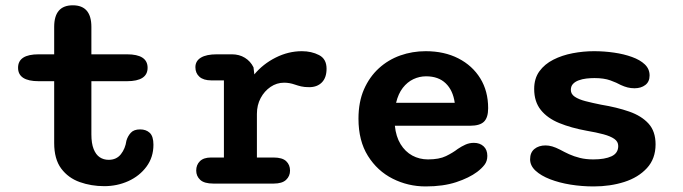

<svg xmlns="http://www.w3.org/2000/svg" viewBox="-20 -676 2516 707"><path d="M122.5 -377Q46.5 -377 46.5 -426.5Q46.5 -476 122.5 -476H179.5V-577Q179.5 -656.5 248 -656.5Q316.5 -656.5 316.5 -577V-476H447.5Q523.5 -476 523.5 -426.5Q523.5 -377 447.5 -377H316.5V-181Q316.5 -148 324.8 -127.2Q333 -106.5 347.2 -97Q361.5 -87.5 380 -87.5Q409 -87.5 425.2 -108.2Q441.5 -129 445.5 -158Q450.5 -175 461.8 -187.2Q473 -199.5 496 -199.5Q518 -199.5 531.5 -186.8Q545 -174 545 -143Q545 -97 519.5 -62.5Q494 -28 452.8 -9.2Q411.5 9.5 364 9.5Q316 9.5 273.8 -5.5Q231.5 -20.5 205.5 -55.2Q179.5 -90 179.5 -149.5V-377Z M926 -96H987.5Q1019.5 -96 1033.8 -82.5Q1048 -69 1048 -48Q1048 -27.5 1033.5 -13.8Q1019 0 987.5 0H766Q732 0 717.2 -13.8Q702.5 -27.5 702.5 -48Q702.5 -69 716.2 -82.5Q730 -96 757 -96H804.5V-380H758Q729.5 -380 714.5 -393.2Q699.5 -406.5 699.5 -428.5Q699.5 -451.5 719.8 -463.8Q740 -476 778.5 -476H834Q861 -476 881.8 -463.2Q902.5 -450.5 913.5 -428L916.5 -402Q948.5 -440.5 995.2 -464Q1042 -487.5 1091.5 -487.5Q1127 -487.5 1154.8 -473.2Q1182.5 -459 1182.5 -423Q1182.5 -390 1165.2 -372.5Q1148 -355 1118.5 -355Q1101 -355 1089.2 -357.8Q1077.5 -360.5 1066 -364.5Q1056 -368 1046 -369.8Q1036 -371.5 1026 -371.5Q999 -371.5 976.2 -356Q953.5 -340.5 939.8 -314.8Q926 -289 926 -256.5Z M1547.5 10.5Q1482.5 10.5 1426 -18Q1369.5 -46.5 1334.8 -102Q1300 -157.5 1300 -239Q1300 -300.5 1320.2 -346.8Q1340.5 -393 1375 -424.5Q1409.5 -456 1454 -471.8Q1498.5 -487.5 1547.5 -487.5Q1616 -487.5 1667.8 -461Q1719.5 -434.5 1748.5 -387.5Q1777.5 -340.5 1777.5 -277.5Q1777.5 -243 1762.2 -228Q1747 -213 1711 -213H1434Q1438 -173 1455 -145.2Q1472 -117.5 1498.2 -103.2Q1524.5 -89 1556 -89Q1597 -89 1622.2 -101.2Q1647.5 -113.5 1665.5 -127.5Q1679.5 -137 1694 -143.5Q1708.5 -150 1725 -150Q1747 -150 1760.8 -137.2Q1774.5 -124.5 1774.5 -102Q1774.5 -82.5 1764 -69Q1753.5 -55.5 1737 -43Q1707.5 -21 1659.8 -5.2Q1612 10.5 1547.5 10.5ZM1438.5 -297.5H1654.5Q1648 -343.5 1621.2 -369.2Q1594.5 -395 1549 -395Q1524.5 -395 1502.2 -384.5Q1480 -374 1463.2 -352.5Q1446.5 -331 1438.5 -297.5Z M2166 10.5Q2122.5 10.5 2080.8 3.8Q2039 -3 2005.5 -16Q1972 -29 1952 -47.5Q1932 -66 1932 -89.5Q1932 -114.5 1948 -127.5Q1964 -140.5 1989 -140.5Q2000.5 -140.5 2013.5 -136.8Q2026.5 -133 2042 -125Q2057.5 -116.5 2075.5 -108.2Q2093.5 -100 2115.5 -94.5Q2137.5 -89 2165 -89Q2207 -89 2231.8 -100.5Q2256.5 -112 2256.5 -138.5Q2256.5 -154.5 2242.2 -164.5Q2228 -174.5 2202 -181.5Q2176 -188.5 2140.5 -194.5Q2083 -205 2039.5 -222.8Q1996 -240.5 1971.5 -271Q1947 -301.5 1947 -348.5Q1947 -387 1966.2 -413.5Q1985.5 -440 2017.5 -456.2Q2049.5 -472.5 2088.8 -480Q2128 -487.5 2167.5 -487.5Q2205 -487.5 2241.2 -482.2Q2277.5 -477 2307.2 -466.2Q2337 -455.5 2354.5 -438.8Q2372 -422 2372 -398Q2372 -375 2356.2 -363Q2340.5 -351 2316.5 -351Q2303 -351 2291 -354Q2279 -357 2266 -363Q2251 -371.5 2227.5 -380Q2204 -388.5 2169 -388.5Q2154.5 -388.5 2139.2 -386.8Q2124 -385 2111 -380.2Q2098 -375.5 2090 -367Q2082 -358.5 2082 -345Q2082 -329.5 2096.5 -319.8Q2111 -310 2136 -303.5Q2161 -297 2193.5 -290.5Q2251.5 -281 2296.8 -265.2Q2342 -249.5 2368 -221Q2394 -192.5 2394 -144.5Q2394 -91.5 2362.2 -57Q2330.5 -22.5 2278.8 -6Q2227 10.5 2166 10.5Z"/></svg>

Font: Sono ExtraLight Monospace SemiBold
Style: Regular
Weight: 600
Version: Version 2.112